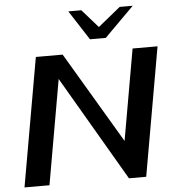

<svg xmlns="http://www.w3.org/2000/svg" viewBox="-61 -986 937 1042"><g transform="rotate(-5 408.0 -465.5)"><path d="M153 -700H299L593 -204L680 -700H816L693 0H599L266 -570L166 0H30ZM350 -931H421L508 -832L630 -931H701L540 -770H454Z"/></g></svg>

Font: Fahkwang SemiBold
Style: Italic
Weight: 600
Italic angle: -10°
Version: Version 1.000; ttfautohint (v1.6)